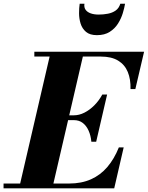

<svg xmlns="http://www.w3.org/2000/svg" viewBox="-68 -1034 812 1054"><path d="M36.5 0 210.5 -750H393L219 0ZM-48.5 0V-26.5H311Q379.5 -26.5 431.5 -49.8Q483.5 -73 521.2 -117.2Q559 -161.5 584.5 -225H611L559 0ZM433.5 -256Q430.5 -289.5 418.5 -316.5Q406.5 -343.5 386.5 -359Q366.5 -374.5 338 -374.5H274V-401H338Q366.5 -401 395.2 -415.5Q424 -430 449.8 -455.8Q475.5 -481.5 493.5 -515H520L460 -256ZM648.5 -545Q650 -598.5 633.5 -638.8Q617 -679 580.5 -701.2Q544 -723.5 485.5 -723.5H120.5V-750H723L675 -545ZM464 -841Q425.5 -841 404.2 -859Q383 -877 374.5 -904.5Q366 -932 366 -961.5Q366 -991 369.5 -1013.5H395.5Q392.5 -993.5 401.8 -980.5Q411 -967.5 429.5 -960.8Q448 -954 474 -954Q500 -954 524.5 -958.8Q549 -963.5 567 -976.2Q585 -989 592.5 -1013.5H618.5Q615 -991 606 -961.5Q597 -932 579.8 -904.5Q562.5 -877 534.2 -859Q506 -841 464 -841Z"/></svg>

Font: Bodoni Moda 9pt ExtraBold
Style: Italic
Weight: 800
Italic angle: -13°
Designer: Owen Earl
Foundry: indestructible type
Version: Version 2.004